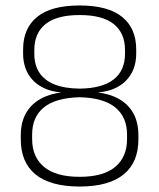

<svg xmlns="http://www.w3.org/2000/svg" viewBox="-20 -670 582 702"><path d="M271 12Q216.5 12 176 0.5Q135.5 -11 109 -33Q82.5 -55 69.2 -87Q56 -119 56 -160V-175Q56 -222.5 74.8 -255.8Q93.5 -289 127.8 -308.2Q162 -327.5 208.5 -332.5V-331.5Q164.5 -334.5 132.2 -352.2Q100 -370 82.2 -401Q64.5 -432 64.5 -475V-489.5Q64.5 -566.5 115.8 -608.2Q167 -650 271 -650Q375 -650 426.5 -608.2Q478 -566.5 478 -489.5V-475Q478 -432 460.2 -401Q442.5 -370 410.2 -352.2Q378 -334.5 333.5 -331.5V-332.5Q380.5 -327.5 414.8 -308.2Q449 -289 467.5 -255.8Q486 -222.5 486 -175V-160Q486 -119.5 473 -87.5Q460 -55.5 433.2 -33.2Q406.5 -11 366.2 0.5Q326 12 271 12ZM271 -23.5Q358 -23.5 401.2 -59.8Q444.5 -96 444.5 -161.5V-178Q444.5 -242 401.5 -277.2Q358.5 -312.5 270.5 -314.5Q182.5 -312 140 -277Q97.5 -242 97.5 -178V-161.5Q97.5 -96 141 -59.8Q184.5 -23.5 271 -23.5ZM271.5 -346Q354 -347 395.5 -379.5Q437 -412 437 -473V-487.5Q437 -549 396 -582Q355 -615 271 -615Q187.5 -615 146.5 -582Q105.5 -549 105.5 -487.5V-473Q105.5 -432.5 124 -404.2Q142.5 -376 179.5 -361.2Q216.5 -346.5 271.5 -346Z"/></svg>

Font: Anek Malayalam ExtraLight
Style: Regular
Weight: 250
Version: Version 1.003